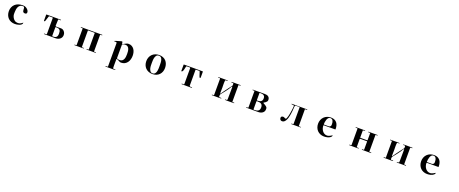

<svg xmlns="http://www.w3.org/2000/svg" viewBox="229 -2774 12542 5251"><g transform="rotate(20 6500.0 -148.0)"><path d="M521 -104V-99Q521 -69 497 -48.5Q473 -28 440 -15.5Q407 -3 371.5 2Q336 7 313 7Q251 7 200.5 -13.5Q150 -34 114.5 -70.5Q79 -107 59.5 -158Q40 -209 40 -270Q40 -333 62 -384.5Q84 -436 123 -472Q162 -508 215 -527.5Q268 -547 330 -547H368Q394 -547 422 -535.5Q450 -524 473.5 -504.5Q497 -485 512.5 -459.5Q528 -434 528 -406Q528 -381 513 -370Q498 -359 475 -359Q444 -359 429.5 -371.5Q415 -384 409.5 -402.5Q404 -421 404 -443Q404 -465 402 -483.5Q400 -502 392.5 -514.5Q385 -527 364 -527Q338 -527 318 -523.5Q298 -520 276 -504Q246 -483 230.5 -451Q215 -419 208.5 -382.5Q202 -346 201 -308.5Q200 -271 200 -238Q200 -216 206.5 -195Q213 -174 222 -154Q245 -105 284.5 -75.5Q324 -46 380 -46Q421 -46 454 -62.5Q487 -79 517 -105Z M1383 -324Q1385 -322 1389 -317.5Q1393 -313 1397 -313H1540Q1554 -313 1568.5 -310.5Q1583 -308 1596 -301Q1634 -281 1654.5 -244.5Q1675 -208 1675 -166Q1675 -127 1660 -97.5Q1645 -68 1619.5 -48Q1594 -28 1561.5 -17.5Q1529 -7 1493 -7H1164Q1163 -7 1160.5 -8Q1158 -9 1157 -9Q1155 -11 1155 -14Q1155 -23 1167 -23.5Q1179 -24 1194 -23Q1209 -22 1221 -23Q1233 -24 1233 -33V-503Q1233 -513 1223 -513H1127Q1120 -513 1110.5 -486Q1101 -459 1091 -426.5Q1081 -394 1071.5 -367Q1062 -340 1055 -340Q1050 -340 1041.5 -343Q1033 -346 1033 -352V-523Q1033 -533 1043 -533H1456Q1457 -533 1459.5 -532Q1462 -531 1463 -531Q1465 -529 1465 -526Q1465 -517 1453 -516.5Q1441 -516 1426.5 -517Q1412 -518 1399.5 -517.5Q1387 -517 1387 -507L1380 -331ZM1395 -26Q1432 -26 1459.5 -32Q1487 -38 1505 -53Q1523 -68 1532 -94Q1541 -120 1541 -160Q1541 -197 1534.5 -222.5Q1528 -248 1512.5 -264Q1497 -280 1471.5 -287.5Q1446 -295 1409 -295Q1404 -295 1395.5 -293Q1387 -291 1387 -283V-47Q1387 -42 1389 -38Q1391 -34 1392 -29Z M2253 -33Q2253 -24 2263 -23Q2273 -22 2285.5 -22.5Q2298 -23 2308 -22.5Q2318 -22 2318 -14Q2318 -11 2316 -9Q2314 -8 2295.5 -7Q2277 -6 2250 -6Q2223 -6 2191 -6Q2159 -6 2130 -6.5Q2101 -7 2078.5 -7Q2056 -7 2048 -7Q2040 -7 2040 -15Q2040 -23 2049.5 -23.5Q2059 -24 2070 -23Q2081 -22 2090.5 -23Q2100 -24 2100 -33V-507Q2100 -516 2090.5 -517Q2081 -518 2070 -517Q2059 -516 2049.5 -516.5Q2040 -517 2040 -525Q2040 -533 2048 -533H2659Q2667 -533 2667 -525Q2667 -517 2657.5 -516.5Q2648 -516 2637 -517Q2626 -518 2616.5 -517Q2607 -516 2607 -507V-33Q2607 -24 2616.5 -23Q2626 -22 2637 -23Q2648 -24 2657.5 -23.5Q2667 -23 2667 -15Q2667 -7 2659 -7H2401Q2393 -7 2393 -15Q2393 -23 2402.5 -23.5Q2412 -24 2423 -23Q2434 -22 2443.5 -23Q2453 -24 2453 -33V-503Q2453 -513 2443 -513H2263Q2253 -513 2253 -503Z M3257 -44 3256 -43 3253 -36Q3253 -28 3253 -6.5Q3253 15 3252.5 43Q3252 71 3252 102Q3252 133 3252 159.5Q3252 186 3253 203.5Q3254 221 3255 223Q3264 235 3276.5 237Q3289 239 3300 238Q3311 237 3319 237Q3327 237 3327 245Q3327 253 3319 253H3048Q3040 253 3040 245Q3040 237 3050.5 236.5Q3061 236 3073.5 237Q3086 238 3096.5 237Q3107 236 3107 227V-456L3105 -463Q3098 -475 3086 -477Q3074 -479 3062 -477.5Q3050 -476 3041 -475.5Q3032 -475 3032 -482Q3032 -486 3035.5 -489Q3039 -492 3042 -494Q3044 -495 3058.5 -499.5Q3073 -504 3093 -510.5Q3113 -517 3136 -523.5Q3159 -530 3179 -536Q3199 -542 3213 -545.5Q3227 -549 3229 -549Q3242 -549 3246 -539Q3250 -529 3251.5 -517.5Q3253 -506 3253.5 -496Q3254 -486 3260 -486Q3275 -486 3293 -495.5Q3311 -505 3332 -516.5Q3353 -528 3377 -537.5Q3401 -547 3427 -547Q3483 -547 3523.5 -523.5Q3564 -500 3590 -462.5Q3616 -425 3628.5 -376.5Q3641 -328 3641 -279Q3641 -225 3627 -173.5Q3613 -122 3584 -82Q3555 -42 3510.5 -17.5Q3466 7 3406 7Q3383 7 3365 -0.5Q3347 -8 3330.5 -17.5Q3314 -27 3298 -35.5Q3282 -44 3264 -47ZM3260 -73Q3260 -65 3271 -60Q3282 -55 3296 -52Q3310 -49 3323.5 -47.5Q3337 -46 3343 -46Q3390 -46 3417.5 -67.5Q3445 -89 3459 -122Q3473 -155 3477 -194.5Q3481 -234 3481 -270Q3481 -304 3477.5 -343.5Q3474 -383 3461 -416.5Q3448 -450 3422 -472Q3396 -494 3350 -494Q3342 -494 3327 -492.5Q3312 -491 3297 -487.5Q3282 -484 3271 -477Q3260 -470 3260 -460Z M4040 -270Q4040 -331 4060.5 -382Q4081 -433 4117.5 -469.5Q4154 -506 4205 -526.5Q4256 -547 4317 -547Q4381 -547 4431 -526.5Q4481 -506 4515.5 -469Q4550 -432 4568.5 -380Q4587 -328 4587 -266Q4587 -205 4567.5 -155Q4548 -105 4513 -69Q4478 -33 4428 -13Q4378 7 4317 7Q4255 7 4204 -13Q4153 -33 4116.5 -69.5Q4080 -106 4060 -157Q4040 -208 4040 -270ZM4199 -279Q4199 -248 4200 -202.5Q4201 -157 4211.5 -115Q4222 -73 4246 -43Q4270 -13 4315 -13Q4347 -13 4367.5 -28.5Q4388 -44 4400.5 -69Q4413 -94 4419 -125.5Q4425 -157 4426.5 -189Q4428 -221 4427.5 -251Q4427 -281 4427 -302Q4427 -330 4425 -369Q4423 -408 4412.5 -443Q4402 -478 4380 -502.5Q4358 -527 4318 -527Q4274 -527 4249.5 -500Q4225 -473 4214 -434Q4203 -395 4201 -352.5Q4199 -310 4199 -279Z M5590 -345Q5585 -343 5580 -342Q5575 -341 5570 -340L5565 -342Q5557 -351 5548 -379Q5539 -407 5530 -436.5Q5521 -466 5512.5 -489.5Q5504 -513 5497 -513H5397Q5387 -513 5387 -503V-43L5389 -37Q5394 -26 5406.5 -24Q5419 -22 5432 -22.5Q5445 -23 5455 -22.5Q5465 -22 5465 -14Q5465 -11 5463 -9Q5461 -8 5441 -7Q5421 -6 5391 -6Q5361 -6 5325.5 -6Q5290 -6 5258 -6.5Q5226 -7 5201 -7Q5176 -7 5168 -7Q5160 -7 5160 -15Q5160 -24 5171.5 -24Q5183 -24 5196.5 -23Q5210 -22 5221.5 -22.5Q5233 -23 5233 -33V-503Q5233 -513 5223 -513H5127Q5120 -513 5115 -500Q5110 -487 5105.5 -467Q5101 -447 5096.5 -424.5Q5092 -402 5084.5 -382Q5077 -362 5066.5 -349Q5056 -336 5040 -336Q5037 -336 5035 -339Q5033 -342 5033 -345V-523Q5033 -533 5043 -533H5583Q5593 -533 5593 -523V-351Z M6100 -507Q6100 -516 6090.5 -517Q6081 -518 6070 -517Q6059 -516 6049.5 -516.5Q6040 -517 6040 -525Q6040 -533 6048 -533Q6056 -533 6078.5 -533Q6101 -533 6130 -533.5Q6159 -534 6191 -534Q6223 -534 6250 -534Q6277 -534 6295.5 -533Q6314 -532 6316 -531Q6318 -529 6318 -526Q6318 -517 6307.5 -517Q6297 -517 6284.5 -518Q6272 -519 6260.5 -517.5Q6249 -516 6247 -504Q6243 -484 6242 -458Q6241 -432 6241 -404Q6241 -376 6242 -348.5Q6243 -321 6243 -300Q6243 -258 6241.5 -217Q6240 -176 6240 -134Q6240 -127 6247 -127Q6253 -127 6256 -132Q6270 -150 6282.5 -170Q6295 -190 6309 -209Q6358 -279 6411 -347Q6427 -367 6441.5 -387.5Q6456 -408 6473 -427Q6480 -435 6482.5 -439Q6485 -443 6487 -454Q6488 -458 6488.5 -468.5Q6489 -479 6488.5 -489.5Q6488 -500 6485 -508.5Q6482 -517 6475 -517Q6472 -517 6463 -516.5Q6454 -516 6445 -516Q6436 -516 6429 -518Q6422 -520 6422 -526Q6422 -529 6424 -531Q6426 -532 6444 -533Q6462 -534 6488.5 -534Q6515 -534 6546 -534Q6577 -534 6605.5 -533.5Q6634 -533 6655.5 -533Q6677 -533 6685 -533Q6693 -533 6693 -525Q6693 -517 6683.5 -516.5Q6674 -516 6663 -517Q6652 -518 6642.5 -517Q6633 -516 6633 -507V-33Q6633 -24 6642.5 -23Q6652 -22 6663 -23Q6674 -24 6683.5 -23.5Q6693 -23 6693 -15Q6693 -7 6685 -7Q6677 -7 6655.5 -7Q6634 -7 6605.5 -6.5Q6577 -6 6546 -6Q6515 -6 6488.5 -6Q6462 -6 6444 -7Q6426 -8 6424 -9Q6422 -11 6422 -14Q6422 -21 6430 -22Q6438 -23 6448.5 -23Q6459 -23 6469 -23Q6479 -23 6483 -27Q6486 -30 6487.5 -43.5Q6489 -57 6489.5 -73.5Q6490 -90 6490 -105Q6490 -120 6490 -126Q6490 -197 6491.5 -267Q6493 -337 6493 -408Q6493 -410 6491.5 -413.5Q6490 -417 6487 -417Q6481 -417 6472 -406Q6463 -395 6454.5 -380.5Q6446 -366 6438.5 -352.5Q6431 -339 6427 -333Q6396 -287 6362 -244Q6328 -201 6293 -157Q6282 -143 6266 -124Q6250 -105 6247 -87Q6246 -82 6245 -71.5Q6244 -61 6244.5 -50.5Q6245 -40 6248 -31.5Q6251 -23 6259 -23Q6263 -23 6272.5 -23.5Q6282 -24 6292 -24Q6302 -24 6310 -22Q6318 -20 6318 -14Q6318 -11 6316 -9Q6314 -8 6295.5 -7Q6277 -6 6250 -6Q6223 -6 6191 -6Q6159 -6 6130 -6.5Q6101 -7 6078.5 -7Q6056 -7 6048 -7Q6040 -7 6040 -15Q6040 -23 6049.5 -23.5Q6059 -24 6070 -23Q6081 -22 6090.5 -23Q6100 -24 6100 -33Z M7048 -7Q7040 -7 7040 -15Q7040 -23 7049.5 -23.5Q7059 -24 7070 -23Q7081 -22 7090.5 -23Q7100 -24 7100 -33V-507Q7100 -516 7090.5 -517Q7081 -518 7070 -517Q7059 -516 7049.5 -516.5Q7040 -517 7040 -525Q7040 -533 7048 -533H7400Q7429 -533 7455 -526Q7481 -519 7500 -504Q7519 -489 7530 -466Q7541 -443 7541 -411Q7541 -381 7525 -361.5Q7509 -342 7490.5 -329Q7472 -316 7456 -307.5Q7440 -299 7440 -290Q7440 -288 7448 -284Q7456 -280 7458 -278Q7480 -266 7502 -253Q7524 -240 7542 -223Q7552 -213 7557.5 -205Q7563 -197 7565.5 -188.5Q7568 -180 7568 -170Q7568 -160 7568 -147Q7568 -111 7552.5 -84.5Q7537 -58 7512.5 -41Q7488 -24 7456.5 -15.5Q7425 -7 7393 -7ZM7247 -300Q7247 -294 7253.5 -293.5Q7260 -293 7264 -293Q7294 -293 7320 -298Q7346 -303 7365.5 -316Q7385 -329 7396 -351Q7407 -373 7407 -407Q7407 -444 7395 -465.5Q7383 -487 7362 -498Q7341 -509 7313.5 -511.5Q7286 -514 7256 -514Q7247 -514 7247 -507ZM7253 -27Q7257 -26 7260 -25.5Q7263 -25 7267 -25Q7301 -25 7330 -30Q7359 -35 7380.5 -48.5Q7402 -62 7414.5 -86.5Q7427 -111 7427 -150Q7427 -190 7415 -214.5Q7403 -239 7382 -252Q7361 -265 7331.5 -269.5Q7302 -274 7268 -274Q7263 -274 7255 -272.5Q7247 -271 7247 -263V-37L7250 -30Z M8413 -510Q8413 -520 8403 -520Q8395 -520 8376 -520.5Q8357 -521 8336 -521Q8315 -521 8297.5 -519Q8280 -517 8277 -512Q8276 -511 8274.5 -493Q8273 -475 8271 -452.5Q8269 -430 8267.5 -409.5Q8266 -389 8266 -384Q8263 -359 8259 -320Q8255 -281 8247.5 -237.5Q8240 -194 8228 -150.5Q8216 -107 8197 -72Q8178 -37 8152 -15Q8126 7 8090 7Q8056 7 8037.5 -14.5Q8019 -36 8019 -69Q8019 -97 8038 -108.5Q8057 -120 8082 -120Q8094 -120 8103.5 -116Q8113 -112 8122 -106.5Q8131 -101 8140 -97Q8149 -93 8160 -93Q8173 -93 8184.5 -119Q8196 -145 8206.5 -185Q8217 -225 8225.5 -273.5Q8234 -322 8240 -366.5Q8246 -411 8249.5 -446.5Q8253 -482 8253 -497Q8253 -507 8240.5 -510.5Q8228 -514 8213 -515Q8198 -516 8185.5 -518Q8173 -520 8173 -527Q8173 -533 8180 -533H8626Q8628 -533 8630.5 -532Q8633 -531 8633 -529Q8633 -518 8622.5 -517Q8612 -516 8600 -517Q8588 -518 8577.5 -517.5Q8567 -517 8567 -507V-33Q8567 -24 8577.5 -23Q8588 -22 8600 -22.5Q8612 -23 8622.5 -21.5Q8633 -20 8633 -10Q8633 -8 8631 -7.5Q8629 -7 8627 -7H8361Q8353 -7 8353 -15Q8353 -23 8362.5 -23.5Q8372 -24 8383 -23Q8394 -22 8403.5 -23Q8413 -24 8413 -33Z M9200 -280Q9195 -280 9194 -275.5Q9193 -271 9193 -267Q9193 -228 9205.5 -188.5Q9218 -149 9241.5 -117.5Q9265 -86 9299 -66Q9333 -46 9377 -46Q9403 -46 9428 -55Q9453 -64 9472.5 -74.5Q9492 -85 9505 -94Q9518 -103 9520 -103Q9526 -103 9526 -96Q9526 -84 9518 -72.5Q9510 -61 9502 -53Q9485 -36 9461.5 -24.5Q9438 -13 9412.5 -6Q9387 1 9360.5 4Q9334 7 9311 7Q9250 7 9200 -14Q9150 -35 9114.5 -71.5Q9079 -108 9059.5 -159Q9040 -210 9040 -270Q9040 -330 9060.5 -381Q9081 -432 9118 -469Q9155 -506 9206 -526.5Q9257 -547 9317 -547Q9377 -547 9419.5 -527.5Q9462 -508 9489.5 -474Q9517 -440 9529.5 -392.5Q9542 -345 9542 -290Q9542 -280 9532 -280ZM9340 -300Q9361 -300 9378.5 -314Q9396 -328 9400 -349Q9402 -360 9401.5 -371Q9401 -382 9401 -393Q9401 -416 9396.5 -440Q9392 -464 9381 -483.5Q9370 -503 9351.5 -515Q9333 -527 9305 -527Q9272 -527 9250 -503Q9228 -479 9215.5 -445Q9203 -411 9198 -374.5Q9193 -338 9193 -313Q9193 -309 9194 -304.5Q9195 -300 9200 -300Z M10100 -507Q10100 -516 10090.5 -517Q10081 -518 10070 -517Q10059 -516 10049.5 -516.5Q10040 -517 10040 -525Q10040 -533 10048 -533Q10056 -533 10078.5 -533Q10101 -533 10130 -533.5Q10159 -534 10191 -534Q10223 -534 10250 -534Q10277 -534 10295.5 -533Q10314 -532 10316 -531Q10318 -529 10318 -526Q10318 -518 10308 -517.5Q10298 -517 10285.5 -517.5Q10273 -518 10263 -517Q10253 -516 10253 -507V-310Q10253 -300 10263 -300H10457Q10467 -300 10467 -310V-507Q10467 -516 10457.5 -517Q10448 -518 10437 -517Q10426 -516 10416.5 -516.5Q10407 -517 10407 -525Q10407 -533 10415 -533H10672Q10680 -533 10680 -525Q10680 -517 10670.5 -516.5Q10661 -516 10650 -517Q10639 -518 10629.5 -517Q10620 -516 10620 -507V-33Q10620 -24 10629.5 -23Q10639 -22 10650 -23Q10661 -24 10670.5 -23.5Q10680 -23 10680 -15Q10680 -7 10672 -7H10415Q10407 -7 10407 -15Q10407 -23 10416.5 -23.5Q10426 -24 10437 -23Q10448 -22 10457.5 -23Q10467 -24 10467 -33V-263Q10467 -273 10457 -273H10263Q10253 -273 10253 -263V-33Q10253 -24 10263 -23Q10273 -22 10285.5 -22.5Q10298 -23 10308 -22.5Q10318 -22 10318 -14Q10318 -11 10316 -9Q10314 -8 10295.5 -7Q10277 -6 10250 -6Q10223 -6 10191 -6Q10159 -6 10130 -6.5Q10101 -7 10078.5 -7Q10056 -7 10048 -7Q10040 -7 10040 -15Q10040 -23 10049.5 -23.5Q10059 -24 10070 -23Q10081 -22 10090.5 -23Q10100 -24 10100 -33Z M11100 -507Q11100 -516 11090.5 -517Q11081 -518 11070 -517Q11059 -516 11049.5 -516.5Q11040 -517 11040 -525Q11040 -533 11048 -533Q11056 -533 11078.5 -533Q11101 -533 11130 -533.5Q11159 -534 11191 -534Q11223 -534 11250 -534Q11277 -534 11295.5 -533Q11314 -532 11316 -531Q11318 -529 11318 -526Q11318 -517 11307.5 -517Q11297 -517 11284.5 -518Q11272 -519 11260.5 -517.5Q11249 -516 11247 -504Q11243 -484 11242 -458Q11241 -432 11241 -404Q11241 -376 11242 -348.5Q11243 -321 11243 -300Q11243 -258 11241.5 -217Q11240 -176 11240 -134Q11240 -127 11247 -127Q11253 -127 11256 -132Q11270 -150 11282.5 -170Q11295 -190 11309 -209Q11358 -279 11411 -347Q11427 -367 11441.5 -387.5Q11456 -408 11473 -427Q11480 -435 11482.5 -439Q11485 -443 11487 -454Q11488 -458 11488.5 -468.5Q11489 -479 11488.5 -489.5Q11488 -500 11485 -508.5Q11482 -517 11475 -517Q11472 -517 11463 -516.5Q11454 -516 11445 -516Q11436 -516 11429 -518Q11422 -520 11422 -526Q11422 -529 11424 -531Q11426 -532 11444 -533Q11462 -534 11488.5 -534Q11515 -534 11546 -534Q11577 -534 11605.5 -533.5Q11634 -533 11655.5 -533Q11677 -533 11685 -533Q11693 -533 11693 -525Q11693 -517 11683.5 -516.5Q11674 -516 11663 -517Q11652 -518 11642.5 -517Q11633 -516 11633 -507V-33Q11633 -24 11642.5 -23Q11652 -22 11663 -23Q11674 -24 11683.5 -23.5Q11693 -23 11693 -15Q11693 -7 11685 -7Q11677 -7 11655.5 -7Q11634 -7 11605.5 -6.5Q11577 -6 11546 -6Q11515 -6 11488.5 -6Q11462 -6 11444 -7Q11426 -8 11424 -9Q11422 -11 11422 -14Q11422 -21 11430 -22Q11438 -23 11448.5 -23Q11459 -23 11469 -23Q11479 -23 11483 -27Q11486 -30 11487.5 -43.5Q11489 -57 11489.5 -73.5Q11490 -90 11490 -105Q11490 -120 11490 -126Q11490 -197 11491.5 -267Q11493 -337 11493 -408Q11493 -410 11491.5 -413.5Q11490 -417 11487 -417Q11481 -417 11472 -406Q11463 -395 11454.5 -380.5Q11446 -366 11438.5 -352.5Q11431 -339 11427 -333Q11396 -287 11362 -244Q11328 -201 11293 -157Q11282 -143 11266 -124Q11250 -105 11247 -87Q11246 -82 11245 -71.5Q11244 -61 11244.5 -50.5Q11245 -40 11248 -31.5Q11251 -23 11259 -23Q11263 -23 11272.5 -23.5Q11282 -24 11292 -24Q11302 -24 11310 -22Q11318 -20 11318 -14Q11318 -11 11316 -9Q11314 -8 11295.5 -7Q11277 -6 11250 -6Q11223 -6 11191 -6Q11159 -6 11130 -6.5Q11101 -7 11078.5 -7Q11056 -7 11048 -7Q11040 -7 11040 -15Q11040 -23 11049.5 -23.5Q11059 -24 11070 -23Q11081 -22 11090.5 -23Q11100 -24 11100 -33Z M12200 -280Q12195 -280 12194 -275.5Q12193 -271 12193 -267Q12193 -228 12205.5 -188.5Q12218 -149 12241.5 -117.5Q12265 -86 12299 -66Q12333 -46 12377 -46Q12403 -46 12428 -55Q12453 -64 12472.5 -74.5Q12492 -85 12505 -94Q12518 -103 12520 -103Q12526 -103 12526 -96Q12526 -84 12518 -72.5Q12510 -61 12502 -53Q12485 -36 12461.5 -24.5Q12438 -13 12412.5 -6Q12387 1 12360.5 4Q12334 7 12311 7Q12250 7 12200 -14Q12150 -35 12114.5 -71.5Q12079 -108 12059.5 -159Q12040 -210 12040 -270Q12040 -330 12060.5 -381Q12081 -432 12118 -469Q12155 -506 12206 -526.5Q12257 -547 12317 -547Q12377 -547 12419.5 -527.5Q12462 -508 12489.5 -474Q12517 -440 12529.5 -392.5Q12542 -345 12542 -290Q12542 -280 12532 -280ZM12340 -300Q12361 -300 12378.5 -314Q12396 -328 12400 -349Q12402 -360 12401.5 -371Q12401 -382 12401 -393Q12401 -416 12396.5 -440Q12392 -464 12381 -483.5Q12370 -503 12351.5 -515Q12333 -527 12305 -527Q12272 -527 12250 -503Q12228 -479 12215.5 -445Q12203 -411 12198 -374.5Q12193 -338 12193 -313Q12193 -309 12194 -304.5Q12195 -300 12200 -300Z"/></g></svg>

Font: SoukouMincho
Style: Regular
Weight: 400
Designer: Dr. Ken Lunde (project architect, glyph set definition & overall production); Masataka HATTORI  (production & ideograph 
Foundry: Adobe Systems Incorporated
Version: Version 1.00